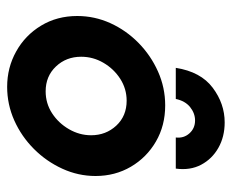

<svg xmlns="http://www.w3.org/2000/svg" viewBox="-76 -562 652 540"><g transform="rotate(90 250.0 -292.0)"><path d="M224.3 13.9Q170.1 13.9 124.7 -11.5Q79.2 -36.8 52.1 -81.6Q25 -126.4 25 -183.3Q25 -231.9 45.1 -276.4Q65.3 -320.8 100.7 -355.6Q136.1 -390.3 181.2 -410.4Q226.4 -430.6 276.4 -430.6Q333.3 -430.6 378.1 -404.5Q422.9 -378.5 449 -334Q475 -289.6 475 -234.7Q475 -186.1 454.5 -141.3Q434 -96.5 399 -61.5Q363.9 -26.4 318.8 -6.2Q273.6 13.9 224.3 13.9ZM236.8 -94.4Q270.8 -94.4 298.6 -112.5Q326.4 -130.6 343.4 -160.1Q360.4 -189.6 360.4 -222.2Q360.4 -263.9 333.3 -293.1Q306.2 -322.2 263.2 -322.2Q229.9 -322.2 201.7 -304.2Q173.6 -286.1 156.6 -256.9Q139.6 -227.8 139.6 -194.4Q139.6 -152.1 167 -123.3Q194.4 -94.4 236.8 -94.4ZM170.8 -460.4Q181.9 -530.6 226.7 -564.2Q271.5 -597.9 324.3 -597.9Q364.6 -597.9 395.8 -580.2Q427.1 -562.5 443.4 -531.6Q459.7 -500.7 454.2 -460.4H366.7Q369.4 -482.6 355.2 -498.6Q341 -514.6 318.8 -514.6Q298.6 -514.6 281.2 -500.7Q263.9 -486.8 258.3 -460.4Z"/></g></svg>

Font: Afacad
Style: Italic
Weight: 400
Italic angle: -14°
Designer: Kristian Moeller
Foundry: Dicotype
Version: Version 1.000